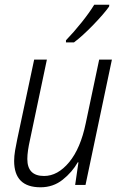

<svg xmlns="http://www.w3.org/2000/svg" viewBox="-20 -785 516 815"><path d="M294 -605Q330 -632 375.5 -679Q421 -726 443 -757L444 -765H380Q360 -732 326.5 -690Q293 -648 260 -614V-605ZM310 -96H313L299 0H343L455 -532H401L344 -262Q322 -155 273.5 -96.5Q225 -38 167 -38Q96 -38 96 -110Q96 -127 99 -147.5Q102 -168 107 -190L179 -532H125L53 -193Q48 -170 44 -146Q40 -122 40 -102Q40 10 152 10Q206 10 246.5 -22.5Q287 -55 310 -96Z"/></svg>

Font: Noto Sans UI SemiCondensed Light
Style: Italic
Weight: 300
Width: 4
Designer: Monotype Design Team
Foundry: Monotype Imaging Inc.
Version: 1.001